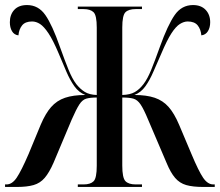

<svg xmlns="http://www.w3.org/2000/svg" viewBox="-20 -740 870 760"><path d="M0 0V-10H6Q28 -10 46 -36.5Q64 -63 93 -130L141 -246Q160 -291 182.5 -316.5Q205 -342 237.5 -353Q270 -364 318 -364Q292 -374 274.5 -398.5Q257 -423 242.5 -457Q228 -491 212 -529Q190 -581 172 -608Q154 -635 138.5 -645Q123 -655 107 -655Q80 -655 67.5 -639.5Q55 -624 53 -600Q36 -602 27.5 -616.5Q19 -631 19 -652Q19 -682 36.5 -701Q54 -720 87 -720Q132 -720 159.5 -680.5Q187 -641 217 -555Q237 -499 251.5 -463.5Q266 -428 282 -407Q298 -387 316 -376Q334 -365 363 -364V-631Q363 -679 350.5 -691.5Q338 -704 311 -704H288V-714H542V-704H517Q489 -704 476.5 -691.5Q464 -679 464 -631V-364Q495 -365 513.5 -375.5Q532 -386 548 -407Q564 -428 578.5 -463.5Q593 -499 613 -555Q644 -641 671.5 -680.5Q699 -720 744 -720Q776 -720 794 -701Q812 -682 812 -652Q812 -631 803 -616.5Q794 -602 777 -600Q775 -624 762.5 -639.5Q750 -655 723 -655Q708 -655 692 -645Q676 -635 658.5 -608Q641 -581 619 -529Q602 -491 587.5 -457Q573 -423 555.5 -398.5Q538 -374 512 -364Q560 -364 592.5 -353Q625 -342 647.5 -316.5Q670 -291 689 -246L738 -130Q766 -63 784 -36.5Q802 -10 824 -10H830V0H784Q743 0 717 -7.5Q691 -15 673 -36Q655 -57 639 -96L566 -267Q549 -308 536.5 -326.5Q524 -345 508 -349.5Q492 -354 464 -354V-85Q464 -36 476.5 -23Q489 -10 517 -10H542V0H288V-10H311Q338 -10 350.5 -22.5Q363 -35 363 -84V-354Q337 -354 321.5 -349.5Q306 -345 294 -326.5Q282 -308 264 -267L192 -96Q175 -57 157 -36Q139 -15 113 -7.5Q87 0 47 0Z"/></svg>

Font: Noto Serif Display ExtraCondensed SemiBold
Style: Regular
Weight: 600
Width: 2
Designer: Monotype Design Team
Foundry: Monotype Imaging Inc.
Version: Version 2.009